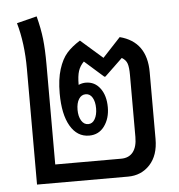

<svg xmlns="http://www.w3.org/2000/svg" viewBox="-48 -670 668 716"><g transform="rotate(-5 286.0 -312.5)"><path d="M62 0V-433.1Q62 -529.3 40 -606L115.2 -625Q127.4 -578.1 131.8 -538.8Q136.2 -499.5 136.2 -442.9V-68.8H382.8Q412.1 -68.8 427.5 -88.4Q442.9 -107.9 442.9 -145V-377Q442.9 -405.3 438.2 -419.4Q433.6 -433.6 418 -442.9L351.1 -378.9H347.2L275.9 -441.9Q261.2 -427.2 255.1 -408.7Q249 -390.1 249 -356.9Q262.2 -362.8 275.9 -362.8Q309.6 -362.8 329.8 -335.4Q350.1 -308.1 350.1 -264.2Q350.1 -222.7 329.1 -193.8Q308.1 -165 272 -165Q227.1 -165 201.4 -209Q175.8 -252.9 175.8 -331.1Q175.8 -384.3 187.5 -421.4Q199.2 -458.5 218 -480Q236.8 -501.5 268.1 -521L350.1 -449.2L417 -521Q517.1 -495.1 517.1 -380.9V-130.9Q517.1 -69.8 484.9 -34.9Q452.6 0 402.8 0ZM306.2 -264.2Q306.2 -289.1 297.1 -304.4Q288.1 -319.8 272 -319.8Q255.9 -319.8 246.3 -304.7Q236.8 -289.6 236.8 -264.2Q236.8 -240.2 246.3 -224.1Q255.9 -208 272 -208Q288.1 -208 297.1 -224.1Q306.2 -240.2 306.2 -264.2Z"/></g></svg>

Font: Noto Sans Thai Looped ExtraCond
Style: Regular
Weight: 400
Width: 2
Designer: Sasikarn Vongin, Ben Mitchell
Foundry: The Fontpad Ltd
Version: Version 1.00